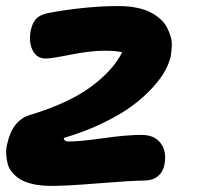

<svg xmlns="http://www.w3.org/2000/svg" viewBox="-22 -503 671 636"><path d="M148.9 112.8Q115.2 112.8 89.1 107.2Q63 101.6 46.6 91.8Q30.3 82 18.8 68.6Q7.3 55.2 3.4 39.6Q-0.5 23.9 -1.5 7.1Q-2.4 -9.8 2 -26.9Q19.5 -106.4 80.1 -123Q206.1 -161.6 279.3 -215.6Q352.5 -269.5 382.8 -330.1Q359.4 -335 326.2 -335Q277.3 -335 212.4 -322Q147.5 -309.1 129.9 -309.1Q99.1 -309.1 85.7 -337.2Q72.3 -365.2 80.1 -402.8Q85 -426.8 97.9 -440.7Q110.8 -454.6 138.2 -460Q263.2 -482.9 371.1 -482.9Q403.3 -482.9 429.9 -477.5Q456.5 -472.2 475.1 -462.9Q493.7 -453.6 508.1 -440.9Q522.5 -428.2 530.3 -413.6Q538.1 -398.9 543 -382.8Q547.9 -366.7 547.1 -350.6Q546.4 -334.5 543.9 -318.8Q539.1 -294.9 524.9 -268.8Q510.7 -242.7 482.2 -211.4Q453.6 -180.2 414.8 -151.6Q376 -123 317.4 -94.7Q258.8 -66.4 189 -45.9Q190.4 -34.2 205.1 -34.2Q241.2 -34.2 319.6 -45.2Q397.9 -56.2 445.8 -56.2Q490.2 -56.2 510.5 -28.3Q530.8 -0.5 522.9 41Q518.6 65.9 501 80.6Q483.4 95.2 454.1 95.2Q415.5 95.2 307.6 104Q199.7 112.8 148.9 112.8Z"/></svg>

Font: Shantell Sans Irregular Bouncy
Style: Bold Italic
Weight: 700
Italic angle: -11.31°
Designer: Stephen Nixon, Anya Danilova, Shantell Martin
Foundry: Arrow Type
Version: Version 1.006;[9816181b4]